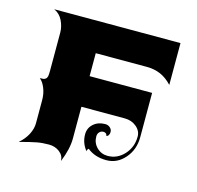

<svg xmlns="http://www.w3.org/2000/svg" viewBox="-84 -576 730 710"><g transform="rotate(15 281.0 -221.0)"><path d="M39.1 19.5Q60.3 1.5 71.7 -20.6Q83 -42.7 83 -63.5V-152.3Q83 -176.3 74.7 -197.3Q66.4 -218.3 53.5 -228.5Q62.7 -228.5 67.3 -229.2Q71.8 -230 76 -233.4Q80.3 -236.8 81.7 -243.9Q83 -251 83 -263.7V-410.2Q83 -433.3 72 -456.1Q61 -478.8 39.1 -488.3H522.5V-328.1Q501.5 -350.6 477.9 -360.8Q454.3 -371.1 424.8 -371.1H229.5V-283.2H468.8V-113.3Q468.8 -65.9 439.7 -32.5Q410.6 1 369.6 1Q324.7 1 296.1 -22.9Q290.3 -19.3 290.3 -12Q269 -38.1 269 -71.3Q269 -95.5 286.7 -111.2Q304.4 -127 331.5 -127Q342.5 -127 350.2 -120.1Q357.9 -113.3 357.9 -103.5Q357.9 -96.2 354.5 -91.1Q351.1 -85.9 346.2 -85.9Q346.2 -91.1 342.3 -94.4Q338.4 -97.7 332.5 -97.7Q323.5 -97.7 317.3 -91.3Q311 -85 311 -74.2Q311 -49.6 328.1 -32.6Q345.2 -15.6 369.6 -15.6Q406.7 -15.6 432.9 -44.2Q459 -72.8 459 -113.3Q459 -135 440.4 -150.5Q421.9 -166 395.5 -166H229.5V-44.9Q229.5 -4.6 209 45.9H208Q208 26.4 190.8 13.2Q173.6 0 150.1 0Q124.5 0 104 3.9Q83.5 7.8 39.1 19.5Z"/></g></svg>

Font: Agreloy
Style: Medium
Weight: 400
Designer: gluk
Foundry: gluk
Version: Version 0.27